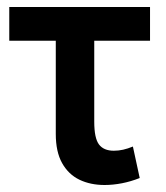

<svg xmlns="http://www.w3.org/2000/svg" viewBox="-20 -515 474 549"><path d="M279 14Q238.5 14 207 -1.2Q175.5 -16.5 157.5 -48.8Q139.5 -81 139.5 -132V-398.5H6.5V-495H409V-398.5H249.5V-167Q249.5 -120 263 -102Q276.5 -84 305.5 -84Q319 -84 332.2 -87Q345.5 -90 360 -96L379.5 -6Q354.5 4 328.8 9Q303 14 279 14Z"/></svg>

Font: Geologica EX
Style: Regular
Weight: 400
Designer: Sindre Bremnes, Frode Helland
Foundry: Monokrom Skriftforlag AS
Version: Version 1.010;gftools[0.9.28]